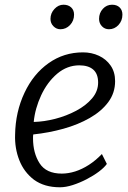

<svg xmlns="http://www.w3.org/2000/svg" viewBox="-20 -786 543 814"><path d="M234 8Q168 8 124 -24Q81.5 -56.5 61.8 -107Q42 -157.5 44 -215Q45.5 -311.5 84 -393Q121.5 -472.5 186 -518.2Q250.5 -564 332 -564Q368.5 -564 399.5 -549.5Q430.5 -535 449.2 -507.8Q468 -480.5 468 -442Q468 -392 439 -353Q410 -314 360.5 -285.8Q311 -257.5 249 -240.2Q187 -223 121 -216Q120.5 -214 120.2 -209.8Q120 -205.5 120 -200Q120 -137 148 -93.5Q176 -50 242 -50Q269.5 -50 298.8 -59.2Q328 -68.5 356.8 -87Q385.5 -105.5 412 -133L433 -91Q422 -75.5 399 -58.2Q376 -41 347 -26Q318 -11 288.5 -1.5Q259 8 234 8ZM123 -269Q166.5 -270 214 -282.2Q261.5 -294.5 303 -316.5Q344.5 -338.5 370.2 -368.8Q396 -399 396 -436Q396 -473 375.2 -491Q354.5 -509 316 -509Q290.5 -509 267.2 -500.2Q244 -491.5 223 -474Q180.5 -438 154.5 -382Q128.5 -326 123 -269ZM236 -662Q219 -662 206.5 -674.8Q194 -687.5 194 -706Q194 -730 210.8 -748Q227.5 -766 249 -766Q269.5 -766 281.8 -754.5Q294 -743 294 -724Q294 -698 277 -680Q260 -662 236 -662ZM442 -662Q424 -662 412 -674.8Q400 -687.5 400 -706Q400 -731 416 -748.5Q432 -766 455 -766Q475.5 -766 487.2 -754.5Q499 -743 499 -724Q499 -698 482.2 -680Q465.5 -662 442 -662Z"/></svg>

Font: Koeln Type Sans Light
Style: Italic
Weight: 300
Italic angle: -7.5°
Designer: Eben Sorkin
Foundry: Eben Sorkin
Version: Version 2.001